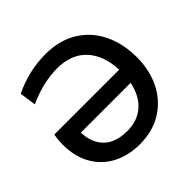

<svg xmlns="http://www.w3.org/2000/svg" viewBox="-182 -885 1070 1070"><g transform="rotate(-45 352.5 -350.0)"><path d="M667 -340Q667 -241 627.5 -160.5Q588 -80 513 -33Q438 14 336 14Q246 14 176.5 -22.5Q107 -59 68.5 -127Q30 -195 30 -287Q30 -331 37 -362H548Q543 -480 481 -546Q419 -612 308 -612Q199 -612 79 -558L65 -655Q186 -714 319 -714Q426 -714 504.5 -667Q583 -620 625 -535.5Q667 -451 667 -340ZM541 -265H149Q151 -183 199 -135.5Q247 -88 339 -88Q419 -88 471.5 -134Q524 -180 541 -265Z"/></g></svg>

Font: Cabin Medium
Style: Regular
Weight: 500
Designer: Pablo Impallari
Foundry: Pablo Impallari. http://www.impallari.com Igino Marini. http://www.ikern.com
Version: Version 2.200